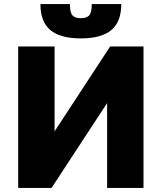

<svg xmlns="http://www.w3.org/2000/svg" viewBox="-20 -930 800 950"><path d="M70 0V-700H250V-280L525 -700H690V0H510V-420L235 0ZM380 -740Q327 -740 289 -751Q251 -762 227 -783Q203 -804 191.5 -836Q180 -868 180 -910H326Q326 -868 338.5 -854Q351 -840 380 -840Q409 -840 421.5 -854Q434 -868 434 -910H580Q580 -868 568.5 -836Q557 -804 533 -783Q509 -762 471 -751Q433 -740 380 -740Z"/></svg>

Font: Golos Text VF
Style: Regular
Weight: 400
Designer: A.Korolkova, Vitaly Kuzmin
Foundry: ParaType Ltd
Version: Version 2.003